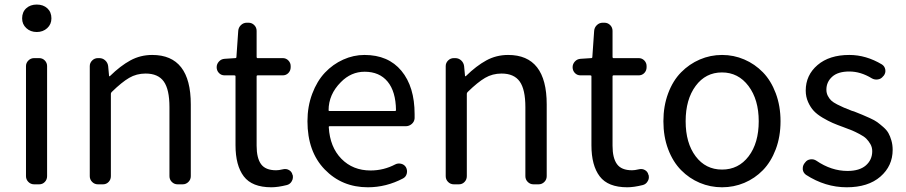

<svg xmlns="http://www.w3.org/2000/svg" viewBox="-20 -793 3896 826"><path d="M127 0Q112.3 0 102.1 -10.3Q91.8 -20.5 91.8 -35.2V-508.8Q91.8 -522.5 102.1 -532.7Q112.3 -543 127 -543H148.4Q163.1 -543 172.9 -532.7Q182.6 -522.5 182.6 -508.8V-35.2Q182.6 -20.5 172.9 -10.3Q163.1 0 148.4 0ZM75.2 -713.9Q75.2 -741.2 92.8 -757.3Q110.4 -773.4 138.2 -773.4Q166 -773.4 183.6 -757.3Q201.2 -741.2 201.2 -713.9Q201.2 -688.5 183.1 -671.9Q165 -655.3 138.2 -655.3Q111.3 -655.3 93.3 -671.9Q75.2 -688.5 75.2 -713.9Z M401.4 0Q386.7 0 376.5 -10.3Q366.2 -20.5 366.2 -35.2V-508.8Q366.2 -522.5 376.5 -532.7Q386.7 -543 401.4 -543H407.2Q421.9 -543 432.6 -533.2Q443.4 -523.4 445.3 -508.8L449.2 -466.8Q449.2 -464.8 450.7 -464.8Q452.1 -464.8 453.1 -465.8Q498 -509.8 541 -533.2Q584 -556.6 634.8 -556.6Q800.8 -556.6 800.8 -343.8V-35.2Q800.8 -20.5 790.5 -10.3Q780.3 0 765.6 0H744.1Q729.5 0 719.2 -10.3Q709 -20.5 709 -35.2V-332Q709 -408.2 684.6 -442.4Q660.2 -476.6 606.4 -476.6Q567.4 -476.6 535.6 -458Q503.9 -439.5 460.9 -397.5Q457 -393.6 457 -389.6V-35.2Q457 -20.5 447.3 -10.3Q437.5 0 422.9 0Z M1147.5 12.7Q1064.5 12.7 1028.8 -34.2Q993.2 -81.1 993.2 -168V-464.8Q993.2 -468.8 988.3 -468.8H946.3Q931.6 -468.8 921.9 -479Q912.1 -489.3 912.1 -503.9Q912.1 -517.6 921.9 -528.3Q931.6 -539.1 946.3 -540L992.2 -543Q997.1 -543 997.1 -547.9L1004.9 -660.2Q1005.9 -674.8 1016.6 -685.1Q1027.3 -695.3 1042 -695.3H1048.8Q1063.5 -695.3 1073.7 -685.1Q1084 -674.8 1084 -660.2V-547.9Q1084 -543 1087.9 -543H1196.3Q1210.9 -543 1220.7 -532.7Q1230.5 -522.5 1230.5 -508.8V-503.9Q1230.5 -489.3 1220.7 -479Q1210.9 -468.8 1196.3 -468.8H1087.9Q1084 -468.8 1084 -464.8V-166Q1084 -113.3 1103 -86.9Q1122.1 -60.5 1168 -60.5Q1179.7 -60.5 1196.3 -64.5Q1210.9 -68.4 1223.1 -61.5Q1235.4 -54.7 1238.3 -41L1239.3 -40Q1240.2 -35.2 1240.2 -31.2Q1240.2 -21.5 1235.4 -13.7Q1228.5 -1 1214.8 2.9Q1175.8 12.7 1147.5 12.7Z M1562.5 12.7Q1451.2 12.7 1377 -64Q1302.7 -140.6 1302.7 -271.5Q1302.7 -335 1323.2 -389.6Q1343.8 -444.3 1377.9 -480.5Q1412.1 -516.6 1456.5 -536.6Q1501 -556.6 1547.9 -556.6Q1650.4 -556.6 1707 -488.3Q1763.7 -419.9 1763.7 -301.8Q1763.7 -293 1763.7 -284.2Q1762.7 -269.5 1751.5 -259.8Q1740.2 -250 1725.6 -250H1398.4Q1393.6 -250 1394.5 -245.1Q1399.4 -160.2 1448.7 -109.9Q1498 -59.6 1574.2 -59.6Q1630.9 -59.6 1680.7 -85.9Q1692.4 -91.8 1706.1 -88.4Q1719.7 -85 1726.6 -73.2Q1733.4 -60.5 1730 -46.4Q1726.6 -32.2 1713.9 -25.4Q1641.6 12.7 1562.5 12.7ZM1393.6 -318.4Q1393.6 -315.4 1397.5 -315.4H1679.7Q1683.6 -315.4 1683.6 -319.3Q1683.6 -319.3 1683.6 -319.3Q1682.6 -399.4 1647.5 -441.9Q1612.3 -484.4 1548.8 -484.4Q1490.2 -484.4 1446.3 -439.5Q1393.6 -386.7 1393.6 -318.4Z M1932.6 0Q1918 0 1907.7 -10.3Q1897.5 -20.5 1897.5 -35.2V-508.8Q1897.5 -522.5 1907.7 -532.7Q1918 -543 1932.6 -543H1938.5Q1953.1 -543 1963.9 -533.2Q1974.6 -523.4 1976.6 -508.8L1980.5 -466.8Q1980.5 -464.8 1981.9 -464.8Q1983.4 -464.8 1984.4 -465.8Q2029.3 -509.8 2072.3 -533.2Q2115.2 -556.6 2166 -556.6Q2332 -556.6 2332 -343.8V-35.2Q2332 -20.5 2321.8 -10.3Q2311.5 0 2296.9 0H2275.4Q2260.7 0 2250.5 -10.3Q2240.2 -20.5 2240.2 -35.2V-332Q2240.2 -408.2 2215.8 -442.4Q2191.4 -476.6 2137.7 -476.6Q2098.6 -476.6 2066.9 -458Q2035.2 -439.5 1992.2 -397.5Q1988.3 -393.6 1988.3 -389.6V-35.2Q1988.3 -20.5 1978.5 -10.3Q1968.8 0 1954.1 0Z M2678.7 12.7Q2595.7 12.7 2560.1 -34.2Q2524.4 -81.1 2524.4 -168V-464.8Q2524.4 -468.8 2519.5 -468.8H2477.5Q2462.9 -468.8 2453.1 -479Q2443.4 -489.3 2443.4 -503.9Q2443.4 -517.6 2453.1 -528.3Q2462.9 -539.1 2477.5 -540L2523.4 -543Q2528.3 -543 2528.3 -547.9L2536.1 -660.2Q2537.1 -674.8 2547.9 -685.1Q2558.6 -695.3 2573.2 -695.3H2580.1Q2594.7 -695.3 2605 -685.1Q2615.2 -674.8 2615.2 -660.2V-547.9Q2615.2 -543 2619.1 -543H2727.5Q2742.2 -543 2752 -532.7Q2761.7 -522.5 2761.7 -508.8V-503.9Q2761.7 -489.3 2752 -479Q2742.2 -468.8 2727.5 -468.8H2619.1Q2615.2 -468.8 2615.2 -464.8V-166Q2615.2 -113.3 2634.3 -86.9Q2653.3 -60.5 2699.2 -60.5Q2710.9 -60.5 2727.5 -64.5Q2742.2 -68.4 2754.4 -61.5Q2766.6 -54.7 2769.5 -41L2770.5 -40Q2771.5 -35.2 2771.5 -31.2Q2771.5 -21.5 2766.6 -13.7Q2759.8 -1 2746.1 2.9Q2707 12.7 2678.7 12.7Z M2834 -271.5Q2834 -336.9 2854.5 -391.6Q2875 -446.3 2910.2 -481.9Q2945.3 -517.6 2990.7 -537.1Q3036.1 -556.6 3086.4 -556.6Q3136.7 -556.6 3182.1 -537.1Q3227.5 -517.6 3262.2 -481.9Q3296.9 -446.3 3317.4 -391.6Q3337.9 -336.9 3337.9 -271.5Q3337.9 -205.1 3317.4 -150.9Q3296.9 -96.7 3262.2 -61Q3227.5 -25.4 3182.1 -6.3Q3136.7 12.7 3086.4 12.7Q3036.1 12.7 2990.7 -6.3Q2945.3 -25.4 2910.2 -61Q2875 -96.7 2854.5 -150.9Q2834 -205.1 2834 -271.5ZM3244.1 -271.5Q3244.1 -364.3 3200.2 -422.9Q3156.2 -481.4 3085.9 -481.4Q3015.6 -481.4 2972.7 -423.3Q2929.7 -365.2 2929.7 -271.5Q2929.7 -177.7 2972.7 -120.6Q3015.6 -63.5 3086.4 -63.5Q3157.2 -63.5 3200.7 -120.6Q3244.1 -177.7 3244.1 -271.5Z M3447.3 -41Q3435.5 -49.8 3433.6 -63.5Q3433.6 -66.4 3433.6 -69.3Q3433.6 -80.1 3440.4 -89.8L3444.3 -94.7Q3452.1 -105.5 3466.3 -107.4Q3480.5 -109.4 3492.2 -101.6Q3556.6 -57.6 3626 -57.6Q3677.7 -57.6 3705.1 -81.5Q3732.4 -105.5 3732.4 -142.6Q3732.4 -159.2 3724.6 -172.9Q3716.8 -186.5 3707 -196.3Q3697.3 -206.1 3677.7 -216.3Q3658.2 -226.6 3645.5 -231.9Q3632.8 -237.3 3608.4 -246.1Q3581.1 -255.9 3562 -264.2Q3543 -272.5 3519 -286.6Q3495.1 -300.8 3481 -315.9Q3466.8 -331.1 3456.5 -354Q3446.3 -377 3446.3 -403.3Q3446.3 -469.7 3497.1 -513.2Q3547.9 -556.6 3633.8 -556.6Q3706.1 -556.6 3774.4 -515.6Q3786.1 -507.8 3788.6 -493.7Q3791 -479.5 3782.2 -467.8L3779.3 -464.8Q3770.5 -453.1 3756.3 -451.2Q3742.2 -449.2 3730.5 -456.1Q3682.6 -485.4 3633.8 -485.4Q3585 -485.4 3560.1 -462.9Q3535.2 -440.4 3535.2 -407.2Q3535.2 -392.6 3541.5 -380.4Q3547.9 -368.2 3556.2 -360.4Q3564.5 -352.5 3581.5 -343.8Q3598.6 -335 3610.4 -330.1Q3622.1 -325.2 3644.5 -316.4Q3651.4 -314.5 3654.3 -313.5Q3678.7 -303.7 3689.5 -299.3Q3700.2 -294.9 3721.7 -285.2Q3743.2 -275.4 3753.9 -267.6Q3764.6 -259.8 3779.8 -246.6Q3794.9 -233.4 3802.2 -220.2Q3809.6 -207 3814.9 -188.5Q3820.3 -169.9 3820.3 -148.4Q3820.3 -79.1 3767.6 -33.2Q3714.8 12.7 3622.6 12.7Q3530.3 12.7 3447.3 -41Z"/></svg>

Font: Gen Jyuu GothicL Regular
Style: Regular
Weight: 400
Designer: [Source Han Sans]
Ryoko NISHIZUKA  (kana & ideographs); Paul D. Hunt (Latin, Greek & Cyrillic); Wenlong ZHANG  (bopomofo
Version: Version 1.002.20150607